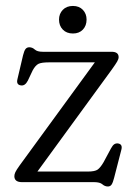

<svg xmlns="http://www.w3.org/2000/svg" viewBox="-20 -628 462 662"><path d="M365 -387.5 109 -36.5H282.5Q307.5 -36.5 317 -43.5Q326.5 -50.5 337 -68.5L362.5 -116Q368.5 -127 373.8 -130.5Q379 -134 386 -133.5Q403.5 -131.5 398.5 -112L373.5 -15Q369.5 1 365 8Q360.5 15 352 15Q341.5 15 333 7.5Q324.5 0 304.5 0H56Q29.5 0 29.5 -20.5Q29.5 -27 33 -34.5Q36.5 -42 48 -58L307 -413H148.5Q123 -413 112.5 -407.8Q102 -402.5 92.5 -385L76 -350Q66.5 -331.5 52.5 -333.5Q35.5 -335.5 40 -354.5L59.5 -437.5Q63.5 -453.5 68.2 -459.2Q73 -465 81 -465Q91.5 -465 100 -457.2Q108.5 -449.5 127 -449.5H364.5Q389 -449.5 389 -431Q389 -424.5 384 -415.8Q379 -407 365 -387.5ZM231.5 -512.5Q209.5 -512.5 196.5 -526Q183.5 -539.5 183.5 -560.5Q183.5 -580.5 196.5 -594Q209.5 -607.5 231.5 -607.5Q253 -607.5 265.8 -594Q278.5 -580.5 278.5 -560.5Q278.5 -539.5 265.8 -526Q253 -512.5 231.5 -512.5Z"/></svg>

Font: Fraunces 72pt SuperSoft Light
Style: Regular
Weight: 300
Version: Version 1.000;[0bf87f6ff]